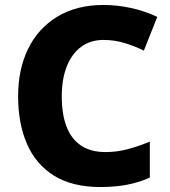

<svg xmlns="http://www.w3.org/2000/svg" viewBox="-20 -744 685 774"><path d="M386 10Q271 10 197.5 -36Q124 -82 88.5 -164.5Q53 -247 53 -356Q53 -464 93 -546.5Q133 -629 210.5 -676.5Q288 -724 398 -724Q451 -724 507 -712Q563 -700 614 -676L560 -540Q523 -558 482.5 -570.5Q442 -583 397 -583Q345 -583 307.5 -555.5Q270 -528 249.5 -477Q229 -426 229 -355Q229 -283 248.5 -233Q268 -183 307 -157Q346 -131 405 -131Q452 -131 496 -143Q540 -155 584 -173V-28Q539 -8 490.5 1Q442 10 386 10Z"/></svg>

Font: Noto Sans Symbols ExtraBold
Style: Regular
Weight: 800
Version: Version 2.002